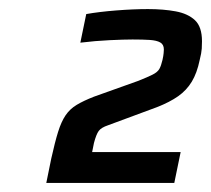

<svg xmlns="http://www.w3.org/2000/svg" viewBox="-20 -823 465 423"><path d="M82 -420 93 -474Q101 -510 108 -532.5Q115 -555 124.5 -569Q134 -583 149 -592Q164 -601 187 -610L285 -645Q305 -653 316 -658.5Q327 -664 331 -671Q335 -678 338 -691Q340 -700 340.5 -706Q341 -712 341 -714Q341 -725 333 -729.5Q325 -734 310 -735Q295 -736 272 -736Q253 -736 221.5 -734.5Q190 -733 157 -729L170 -792Q198 -797 236 -800Q274 -803 306 -803Q340 -803 367 -798Q394 -793 409.5 -778.5Q425 -764 425 -732Q425 -725 424.5 -716Q424 -707 420 -691Q414 -662 402.5 -643Q391 -624 372.5 -611Q354 -598 326 -587L218 -547Q203 -542 197.5 -534.5Q192 -527 187 -508L183 -488H378L364 -420Z"/></svg>

Font: Saira Thin SemiBold
Style: Italic
Weight: 600
Italic angle: -12°
Version: Version 1.101